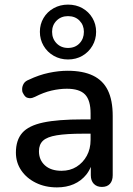

<svg xmlns="http://www.w3.org/2000/svg" viewBox="-20 -804 577 833"><path d="M227 9Q176 9 135.5 -11Q95 -31 72 -65Q49 -99 49 -142Q49 -196 76.5 -227.5Q104 -259 167.5 -272.5Q231 -286 339 -286H373V-312Q373 -369 349 -394Q325 -419 270 -419Q238 -419 203.5 -411Q169 -403 132 -384Q120 -378 110 -378Q106 -378 98.5 -380Q91 -382 84 -392.5Q77 -403 76.5 -409.5Q76 -416 76 -417Q76 -429 82.5 -440.5Q89 -452 105 -458Q149 -479 192 -488Q235 -497 273 -497Q340 -497 383.5 -476Q427 -455 448 -412Q469 -369 469 -301V-44Q469 -20 457 -6.5Q445 7 422 7Q400 7 387 -6.5Q374 -20 374 -44V-80Q366 -61 354 -46Q332 -19 300 -5Q268 9 227 9ZM226 -217Q184 -210 166.5 -193.5Q149 -177 149 -148Q149 -110 175 -86.5Q201 -63 247 -63Q284 -63 312 -80.5Q340 -98 356.5 -128Q373 -158 373 -197V-224H340Q268 -224 226 -217ZM275 -546Q241 -546 213 -562Q185 -578 169 -605.5Q153 -633 153 -666Q153 -699 169 -726Q185 -753 213 -768.5Q241 -784 275 -784Q310 -784 337.5 -768.5Q365 -753 381 -726Q397 -699 397 -666Q397 -633 381 -605.5Q365 -578 337.5 -562Q310 -546 275 -546ZM275 -596Q306 -596 325 -616Q344 -636 344 -666Q344 -695 325 -714.5Q306 -734 275 -734Q245 -734 225.5 -714.5Q206 -695 206 -666Q206 -636 225.5 -616Q245 -596 275 -596Z"/></svg>

Font: Nunito SemiBold
Style: Regular
Weight: 600
Designer: Vernon Adams
Foundry: Vernon Adams
Version: Version 3.602